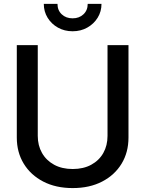

<svg xmlns="http://www.w3.org/2000/svg" viewBox="-20 -961 751 993"><path d="M356 11.7Q268.6 11.7 203.6 -22Q138.7 -55.7 102.8 -114.5Q66.9 -173.3 66.9 -249.5V-727.5H175.3V-258.3Q175.3 -208.5 197.3 -169.9Q219.2 -131.3 259.8 -109.1Q300.3 -86.9 356 -86.9Q411.6 -86.9 452.1 -109.1Q492.7 -131.3 514.4 -169.9Q536.1 -208.5 536.1 -258.3V-727.5H644.5V-249.5Q644.5 -173.3 608.9 -114.5Q573.2 -55.7 508.3 -22Q443.4 11.7 356 11.7ZM355.5 -799.3Q313.5 -799.3 279.8 -818.1Q246.1 -836.9 226.3 -869.1Q206.5 -901.4 206.5 -940.9H277.3Q277.3 -907.7 299.3 -887Q321.3 -866.2 355.5 -866.2Q389.6 -866.2 411.6 -887Q433.6 -907.7 433.6 -940.9H504.9Q504.9 -901.4 485.1 -869.4Q465.3 -837.4 431.6 -818.4Q397.9 -799.3 355.5 -799.3Z"/></svg>

Font: Inter 28pt Medium
Style: Regular
Weight: 500
Designer: Rasmus Andersson
Foundry: rsms
Version: Version 4.001;git-66647c0bb